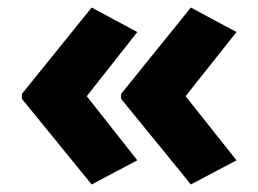

<svg xmlns="http://www.w3.org/2000/svg" viewBox="-20 -532 685 509"><path d="M38 -283 223 -512 344 -447 210 -277 344 -107 223 -43 38 -270ZM301 -283 486 -512 607 -447 472 -277 607 -107 486 -43 301 -270Z"/></svg>

Font: Noto Sans Thai ExtraBold
Style: Regular
Weight: 800
Version: Version 2.001